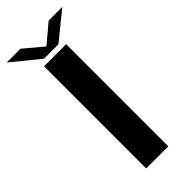

<svg xmlns="http://www.w3.org/2000/svg" viewBox="-268 -748 786 786"><g transform="rotate(-45 125.0 -355.0)"><path d="M60.5 0H188.5V-591.5H60.5ZM82.5 -613.5H166L285.5 -710.5H206.5L125 -642L43 -710.5H-36.5Z"/></g></svg>

Font: Anybody SemiExpanded Medium
Style: Regular
Weight: 500
Width: 6
Version: Version 1.113;gftools[0.9.25]